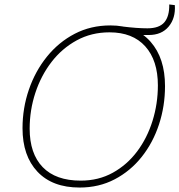

<svg xmlns="http://www.w3.org/2000/svg" viewBox="-20 -834 804 861"><path d="M337 7Q215 7 148 -64Q81 -135 81 -259Q81 -349 109.5 -432Q138 -515 190.5 -580Q243 -645 315 -682.5Q387 -720 475 -720Q591 -720 655.5 -646.5Q720 -573 720 -448Q720 -358 693 -276Q666 -194 615.5 -130.5Q565 -67 494.5 -30Q424 7 337 7ZM342 -24Q422 -24 486 -59.5Q550 -95 595 -155Q640 -215 664 -292Q688 -369 688 -451Q688 -563 631.5 -626Q575 -689 471 -689Q390 -689 324 -653Q258 -617 211 -556Q164 -495 138.5 -417.5Q113 -340 113 -257Q113 -145 171.5 -84.5Q230 -24 342 -24ZM641 -707Q694 -707 717 -734Q740 -761 739 -814L764 -811Q768 -753 736.5 -715Q705 -677 647 -677H555L522 -716Q562 -711 590.5 -709Q619 -707 641 -707Z"/></svg>

Font: Livvic Thin
Style: Italic
Weight: 250
Italic angle: -10°
Designer: Jacques Le Bailly, Baron von Fonthausen
Version: Version 1.001; ttfautohint (v1.8.2)